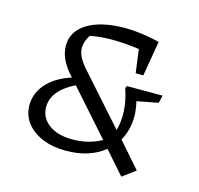

<svg xmlns="http://www.w3.org/2000/svg" viewBox="-89 -627 803 775"><g transform="rotate(15 312.0 -240.0)"><path d="M237 9Q183 9 140.5 -8.5Q98 -26 74 -57Q50 -88 49 -128Q48 -180 83.5 -220.5Q119 -261 186 -283L176 -294Q154 -319 141.5 -346Q129 -373 129 -401Q129 -456 175.5 -489.5Q222 -523 302.5 -530Q383 -537 484 -513H487L462 -366H430L417 -464Q294 -481 212 -464Q189 -428 194.5 -397.5Q200 -367 230 -333L415 -125Q437 -202 405 -297L409 -307H558L551 -275L462 -258Q474 -210 468.5 -168Q463 -126 444 -93L536 12L482 52L399 -42Q369 -17 328 -4Q287 9 237 9ZM116 -140Q117 -96 153.5 -69Q190 -42 251 -42Q320 -42 373 -72L209 -257Q115 -210 116 -140Z"/></g></svg>

Font: Piazzolla SC
Style: Italic
Weight: 400
Italic angle: -11.3°
Designer: Juan Pablo del Peral
Foundry: Huerta Tipografica
Version: Version 1.330